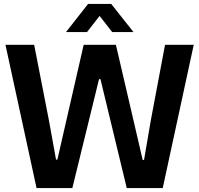

<svg xmlns="http://www.w3.org/2000/svg" viewBox="-20 -957 1014 977"><path d="M166 0 7.8 -729H153.8L229 -344.2L265.1 -145H272L405.8 -729H569.8L706.1 -143.1H712.9L747.1 -342.8L819.8 -729H965.8L808.1 0H625L491.2 -554.2H483.9L348.1 0ZM315.9 -793.9 428.2 -937H545.9L659.2 -793.9H550.8L486.8 -876L422.9 -793.9Z"/></svg>

Font: Lumene Sans
Style: Bold
Weight: 600
Designer: Deni Anggara
Version: Version 1.003;Glyphs 3.1.2 (3151)